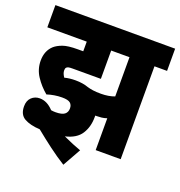

<svg xmlns="http://www.w3.org/2000/svg" viewBox="-134 -736 915 975"><g transform="rotate(20 323.5 -248.0)"><path d="M193 -193Q172 -193 151 -189.5Q130 -186 112 -180Q76 -210 51 -248Q26 -286 26 -332Q26 -385 60 -416Q76 -430 103 -440Q130 -450 184 -450H213V-502H0V-622H647V-502H579V0H444V-172Q429 -167 415.5 -165.5Q402 -164 390 -164Q386 -164 382 -164Q382 -160 382 -155Q382 -103 357.5 -64.5Q333 -26 273 -12Q327 13 370 28L315 126Q270 98 227 65.5Q184 33 141 -2Q88 -5 57 -22.5Q26 -40 26 -85Q26 -116 44 -133Q62 -150 88 -150Q128 -150 162 -113Q174 -111 186 -111Q220 -111 234.5 -122Q249 -133 249 -154Q249 -173 237 -183Q225 -193 193 -193ZM371 -278Q412 -278 444 -290V-502H345V-349H192Q177 -349 170.5 -347.5Q164 -346 160 -342Q155 -337 155 -327Q155 -317 158.5 -308.5Q162 -300 168 -291Q195 -298 227 -298Q267 -298 297 -287Q310 -283 327.5 -280.5Q345 -278 371 -278Z"/></g></svg>

Font: Noto Sans ExtraCondensed ExtraBold
Style: Regular
Weight: 800
Width: 2
Designer: Monotype Design Team
Foundry: Monotype Imaging Inc.
Version: Version 2.013; ttfautohint (v1.8.4.7-5d5b)